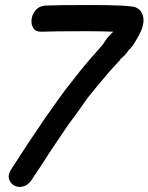

<svg xmlns="http://www.w3.org/2000/svg" viewBox="-20 -736 590 763"><path d="M107 -23Q110 -28 119 -41.5Q128 -55 143 -77L181 -136L216 -188L254 -244L291 -294Q315 -328 329 -348L368 -396Q391 -424 411.5 -447.5Q432 -471 454 -494L460 -502L475 -516Q482 -523 490 -535Q500 -545 507 -554Q532 -592 542 -617Q560 -662 539 -692Q528 -705 512 -709Q505 -710 496 -711Q482 -713 455 -714Q409 -716 343 -716Q208 -716 162 -714Q137 -713 122.5 -696.5Q108 -680 105.5 -659.5Q103 -639 112.5 -624Q122 -609 146 -610Q189 -612 321 -612Q389 -612 429 -610H430L406 -585Q388 -559 387 -557L342 -506Q320 -481 297 -452L256 -400Q238 -378 214 -344L175 -289Q162 -272 136 -232L100 -179L62 -121Q34 -77 27 -67Q11 -44 15.5 -26Q20 -8 36 1Q52 10 72 5Q92 0 107 -23Z"/></svg>

Font: Balsamiq Sans
Style: Italic
Weight: 400
Italic angle: -12°
Designer: Michael Angeles
Foundry: Balsamiq SRL
Version: Version 1.020; ttfautohint (v1.8.4.7-5d5b);gftools[0.9.26]